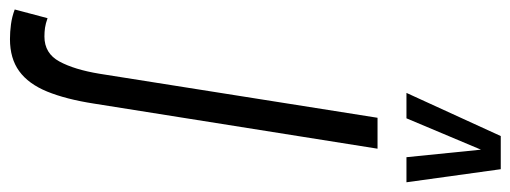

<svg xmlns="http://www.w3.org/2000/svg" viewBox="-484 -482 1050 395"><g transform="rotate(90 41.5 -285.0)"><path d="M150.4 -536.2 57.6 47.4Q48.7 104.7 32.9 143.4Q17.1 182 -9.1 201Q-35.2 220 -75 220Q-89.9 220 -105.6 217.9Q-121.3 215.8 -136 210.2L-118.1 142.7Q-106.7 146.7 -98.3 147.9Q-89.8 149.1 -80.4 149.1Q-45.7 149.1 -29 118.3Q-12.3 87.6 -3.8 35.9L86.8 -536.2ZM35.6 -595.7 124.4 -789.7H192.6L219.5 -595.7H167.9L152.4 -749L87.9 -595.7Z"/></g></svg>

Font: Georama
Style: Italic
Weight: 400
Width: 2
Italic angle: -9°
Designer: Jean-Baptiste Levee
Foundry: Production Type
Version: Version 1.000